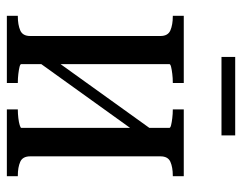

<svg xmlns="http://www.w3.org/2000/svg" viewBox="-93 -613 706 560"><g transform="rotate(90 260.0 -333.0)"><path d="M85 -68V-448Q85 -470 68.5 -477Q52 -484 28 -484H26V-516H222V-484H220Q208 -484 195.5 -482.5Q183 -481 175 -479Q167 -477 167 -474V-42Q167 -39 175 -37Q183 -35 195.5 -33.5Q208 -32 220 -32H222V0H26V-32H28Q52 -32 68.5 -39Q85 -46 85 -68ZM353 -42V-474Q353 -477 345 -479Q337 -481 324.5 -482.5Q312 -484 300 -484H299V-516H494V-484H492Q468 -484 452 -477Q436 -470 436 -448V-68Q436 -46 452 -39Q468 -32 492 -32H494V0H299V-32H300Q312 -32 324.5 -33.5Q337 -35 345 -37.5Q353 -40 353 -42ZM166 -99 140 -119 354 -417 380 -397ZM146 -666H375V-626H146Z"/></g></svg>

Font: Roboto Serif 120pt ExtraCondensed
Style: Regular
Weight: 400
Width: 2
Designer: Greg Gazdowicz
Foundry: Commercial Type
Version: Version 1.008